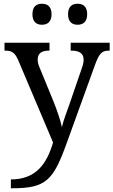

<svg xmlns="http://www.w3.org/2000/svg" viewBox="-20 -764 605 1024"><path d="M394 -632C422 -632 445 -647 445 -688C445 -730 422 -744 394 -744C365 -744 343 -730 343 -688C343 -647 365 -632 394 -632ZM204 -632C232 -632 255 -647 255 -688C255 -730 232 -744 204 -744C175 -744 153 -730 153 -688C153 -647 175 -632 204 -632ZM38 193V240H47C224 240 264 198 334 4L486 -416C509 -480 523 -494 562 -494H565V-536H357V-494H360C404 -494 426 -479 426 -445C426 -434 423 -418 417 -402L350 -207C336 -167 319 -124 310 -86C304 -119 281 -185 262 -231L189 -409C183 -424 181 -435 181 -446C181 -479 201 -494 241 -494H244V-536H4V-494H7C46 -494 60 -482 78 -441L263 -4C230 108 173 193 38 193Z"/></svg>

Font: Noto Serif
Style: Regular
Weight: 400
Designer: Monotype Design Team
Foundry: Monotype Imaging Inc.
Version: Version 2.015